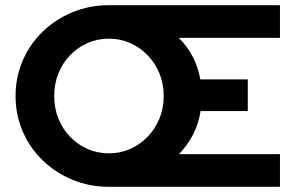

<svg xmlns="http://www.w3.org/2000/svg" viewBox="-20 -720 1140 740"><path d="M400 0Q325 0 259.5 -27Q194 -54 144.5 -102Q95 -150 67.5 -213.5Q40 -277 40 -350Q40 -423 67.5 -486.5Q95 -550 144.5 -598Q194 -646 259.5 -673Q325 -700 400 -700H1059V-574H669Q701 -543 722.5 -502Q744 -461 752 -414H935V-292H753Q746 -244 724 -201.5Q702 -159 670 -126H1059V0ZM400 -129Q444 -129 482 -146Q520 -163 549 -193Q578 -223 594.5 -263Q611 -303 611 -350Q611 -397 594.5 -437Q578 -477 549 -507Q520 -537 482 -554Q444 -571 400 -571Q355 -571 317 -554Q279 -537 250 -507Q221 -477 205 -437Q189 -397 189 -350Q189 -303 205 -263Q221 -223 250 -193Q279 -163 317 -146Q355 -129 400 -129Z"/></svg>

Font: Red Hat Display ExtraBold
Style: Regular
Weight: 800
Designer: Pentagram, MCKL
Foundry: Pentagram, MCKL
Version: Version 1.023